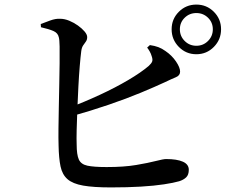

<svg xmlns="http://www.w3.org/2000/svg" viewBox="-20 -809 1040 839"><path d="M838 -572Q793 -572 761.5 -604Q730 -636 730 -681Q730 -726 761.5 -757.5Q793 -789 838 -789Q883 -789 914.5 -757.5Q946 -726 946 -681Q946 -636 914.5 -604Q883 -572 838 -572ZM465 10Q389 10 343.5 2Q298 -6 275 -26Q252 -46 244.5 -82Q237 -118 236 -173Q235 -203 235.5 -247Q236 -291 237 -340.5Q238 -390 239 -440Q240 -490 240.5 -533Q241 -576 240.5 -606Q240 -636 237 -646Q233 -665 213.5 -673.5Q194 -682 159 -690L158 -704Q176 -711 199.5 -719.5Q223 -728 242 -727Q262 -727 282.5 -718.5Q303 -710 320.5 -697.5Q338 -685 349.5 -671.5Q361 -658 361 -647Q361 -635 355 -627Q349 -619 343 -610Q337 -601 335 -585Q332 -562 328.5 -520.5Q325 -479 322.5 -430Q320 -381 318 -331.5Q316 -282 315 -241.5Q314 -201 315 -178Q315 -133 324.5 -112Q334 -91 362 -85Q390 -79 446 -79Q522 -79 575 -88Q628 -97 661 -105.5Q694 -114 706 -114Q753 -114 779 -102.5Q805 -91 805 -67Q805 -45 793.5 -34Q782 -23 763 -17Q739 -10 696.5 -3.5Q654 3 595.5 6.5Q537 10 465 10ZM279 -337Q348 -363 416 -394.5Q484 -426 540 -459Q596 -492 630 -521Q642 -532 645 -540.5Q648 -549 643 -563Q640 -574 634 -584.5Q628 -595 623 -601L635 -612Q656 -609 672 -603Q688 -597 703 -586Q731 -567 749 -540.5Q767 -514 767 -496Q767 -479 748.5 -471.5Q730 -464 701 -450Q658 -430 595.5 -404Q533 -378 455.5 -351.5Q378 -325 289 -300ZM838 -609Q868 -609 889 -630Q910 -651 910 -681Q910 -711 889 -731.5Q868 -752 838 -752Q808 -752 787 -731.5Q766 -711 766 -681Q766 -651 787 -630Q808 -609 838 -609Z"/></svg>

Font: Noto Serif TC SemiBold
Style: Regular
Weight: 600
Version: Version 2.002-H1;hotconv 1.1.0;makeotfexe 2.6.0